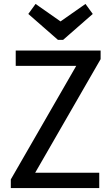

<svg xmlns="http://www.w3.org/2000/svg" viewBox="-20 -957 567 977"><path d="M35 0ZM35 -44 368 -622H60V-700H492V-656L159 -78H485V0H35ZM124 -886 161 -937 288 -848 415 -937 452 -886 301 -754H275Z"/></svg>

Font: Orienta
Style: Regular
Weight: 400
Designer: Eduardo Rodriguez Tunni
Foundry: Eduardo Rodriguez Tunni
Version: Version 1.001